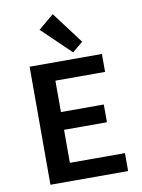

<svg xmlns="http://www.w3.org/2000/svg" viewBox="-99 -987 781 1054"><g transform="rotate(-10 292.0 -460.0)"><path d="M344 -694 184 -848 270 -920 403 -743ZM528 -100V0H95V-658H498V-558H221V-383H460V-284H221V-100Z"/></g></svg>

Font: Ysabeau Infant
Style: Bold
Weight: 700
Designer: Christian Thalmann (Catharsis Fonts)
Version: Version 0.003